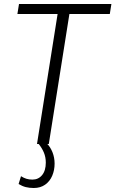

<svg xmlns="http://www.w3.org/2000/svg" viewBox="-20 -720 577 960"><path d="M73 200 85 161Q99 170 112.5 174Q126 178 142 178Q172 178 190.5 155.5Q209 133 209 93Q209 66 199.5 43Q190 20 172 -2L214 -3Q232 15 242.5 41.5Q253 68 253 98Q253 131 241 159Q229 187 205.5 203.5Q182 220 149 220Q127 220 109 215.5Q91 211 73 200ZM529 -650H327L224 0H165L268 -650H67L75 -700H537Z"/></svg>

Font: Georama Light
Style: Italic
Weight: 300
Italic angle: -9°
Designer: Jean-Baptiste Levee
Foundry: Production Type
Version: Version 1.001